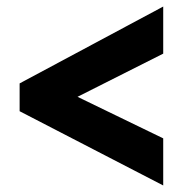

<svg xmlns="http://www.w3.org/2000/svg" viewBox="-20 -621 559 587"><path d="M40 -281 479 -54V-198L217 -325L479 -457V-601L40 -366Z"/></svg>

Font: Noto Sans Devanagari Condensed Black
Style: Regular
Weight: 900
Width: 3
Designer: Jelle Bosma - Monotype Design Team
Foundry: Monotype Imaging Inc.
Version: Version 2.004